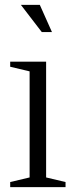

<svg xmlns="http://www.w3.org/2000/svg" viewBox="-20 -771 301 791"><path d="M102 -477 22 -496V-517H170V-40L250 -21V0H22V-21L102 -40ZM66 -751H144L194 -639H152Z"/></svg>

Font: Afta serif
Style: Regular
Weight: 400
Designer: parq.ink
Foundry: Oriol Esparraguera Font
Version: Version 1.000